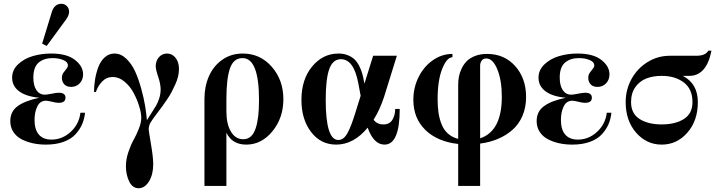

<svg xmlns="http://www.w3.org/2000/svg" viewBox="-20 -750 3770 1012"><path d="M428.2 -155.8Q424.8 -123 412.8 -95.2Q400.9 -67.4 377.9 -42.2Q355 -17.1 315.2 -2.4Q275.4 12.2 222.2 12.2Q186.5 12.2 154.3 5.4Q122.1 -1.5 94.5 -15.6Q66.9 -29.8 50.5 -54.4Q34.2 -79.1 34.2 -111.8Q34.2 -162.1 72.8 -190.4Q111.3 -218.8 188 -234.9Q119.1 -240.7 81.5 -268.3Q43.9 -295.9 43.9 -340.8Q43.9 -381.3 75.4 -411.1Q106.9 -440.9 152.6 -454.3Q198.2 -467.8 250 -467.8Q332 -467.8 375 -434.3Q418 -400.9 418 -357.9Q418 -329.6 400.1 -310.8Q382.3 -292 355 -292Q331.1 -292 318.6 -305.7Q306.2 -319.3 306.2 -339.8Q306.2 -355 314.2 -366.5Q322.3 -377.9 330.1 -387.2Q337.9 -396.5 337.9 -405.8Q337.9 -423.3 313.5 -433.6Q289.1 -443.8 256.8 -443.8Q211.9 -443.8 183.8 -420.2Q155.8 -396.5 155.8 -340.8Q155.8 -298.8 171.9 -274.9Q188 -251 216.8 -251Q227.1 -251 252.4 -256.1Q277.8 -261.2 290 -261.2Q325.2 -261.2 325.2 -234.9Q325.2 -208 289.1 -208Q276.4 -208 254.4 -213.6Q232.4 -219.2 222.2 -219.2Q191.4 -219.2 176.8 -189.2Q162.1 -159.2 162.1 -118.2Q162.1 -66.4 185.1 -40.3Q208 -14.2 251 -14.2Q308.6 -14.2 352.8 -55.2Q397 -96.2 403.8 -155.8ZM202.1 -520 252 -683.1Q265.1 -730 304.2 -730Q319.8 -730 332 -718.3Q344.2 -706.5 344.2 -688Q344.2 -668.9 328.1 -647L226.1 -507.8Z M754.4 -116.2Q762.2 -129.9 778.1 -154.1Q793.9 -178.2 802.7 -193.1Q811.5 -208 819.1 -231.4Q826.7 -254.9 826.7 -278.8Q826.7 -307.1 813.7 -345.5Q800.8 -383.8 800.8 -400.9Q800.8 -429.7 817.9 -448.7Q835 -467.8 860.4 -467.8Q887.7 -467.8 905.5 -445.1Q923.3 -422.4 923.3 -386.2Q923.3 -367.7 918.7 -347.4Q914.1 -327.1 903.8 -304.9Q893.6 -282.7 885 -265.9Q876.5 -249 860.1 -225.1Q843.8 -201.2 836.2 -190.7Q828.6 -180.2 811 -157Q793.5 -133.8 791.5 -130.9Q772.9 -105.5 768.3 -93.3Q763.7 -81.1 763.7 -67.9Q763.7 -61.5 775.6 8.8Q787.6 79.1 787.6 115.2Q787.6 169.9 765.4 206.1Q743.2 242.2 710.4 242.2Q678.2 242.2 660.9 206.3Q643.6 170.4 643.6 126Q643.6 90.8 656.2 52.7Q668.9 14.6 684.1 -12.5Q699.2 -39.6 711.9 -71.8Q724.6 -104 724.6 -128.9Q724.6 -154.3 713.6 -190.2Q702.6 -226.1 684.1 -260.7Q665.5 -295.4 636.2 -319.8Q606.9 -344.2 574.7 -344.2Q541.5 -344.2 518.8 -320.8Q496.1 -297.4 485.4 -265.1H475.6Q475.6 -297.9 481 -330.8Q486.3 -363.8 498 -395.8Q509.8 -427.7 532 -447.8Q554.2 -467.8 583.5 -467.8Q617.2 -467.8 645.8 -440.4Q674.3 -413.1 692.4 -373.3Q710.4 -333.5 724.4 -282.7Q738.3 -231.9 744.9 -191.7Q751.5 -151.4 754.4 -116.2Z M1259.3 -467.8Q1351.6 -467.8 1412.6 -397.9Q1473.6 -328.1 1473.6 -227.1Q1473.6 -128.4 1416 -58.1Q1358.4 12.2 1278.3 12.2Q1203.1 12.2 1173.3 -50.8V230H1057.6V-228Q1057.6 -294.4 1081.3 -348.4Q1105 -402.3 1151.6 -435.1Q1198.2 -467.8 1259.3 -467.8ZM1258.3 -443.8Q1210.9 -443.8 1192.1 -389.6Q1173.3 -335.4 1173.3 -228V-162.1Q1173.3 -96.2 1197.3 -56.2Q1221.2 -16.1 1262.2 -16.1Q1285.6 -16.1 1302 -30.8Q1318.4 -45.4 1327.6 -73.7Q1336.9 -102.1 1341.1 -138.4Q1345.2 -174.8 1345.2 -223.1Q1345.2 -443.8 1258.3 -443.8Z M2006.8 12.2Q1949.7 12.2 1918 -77.1Q1844.2 12.2 1752 12.2Q1670.4 12.2 1619.6 -54.4Q1568.8 -121.1 1568.8 -223.1Q1568.8 -332 1625.5 -399.9Q1682.1 -467.8 1764.2 -467.8Q1791.5 -467.8 1813.2 -459Q1835 -450.2 1848.9 -436.8Q1862.8 -423.3 1873.3 -402.6Q1883.8 -381.8 1889.2 -362.8Q1894.5 -343.8 1898.9 -318.8L1900.9 -309.1L1946.8 -456.1H2071.8L2003.9 -237.8Q1981.4 -169.9 1949.2 -119.1Q1966.8 -94.2 2001 -94.2Q2033.2 -94.2 2048.1 -118.4Q2063 -142.6 2063 -175.8H2086.9Q2086.9 12.2 2006.8 12.2ZM1776.9 -438Q1734.4 -438 1715.6 -386.2Q1696.8 -334.5 1696.8 -224.1Q1696.8 -12.2 1763.2 -12.2Q1777.8 -12.2 1790 -21.5Q1802.2 -30.8 1813 -51.3Q1823.7 -71.8 1832.5 -95Q1841.3 -118.2 1853 -155.8L1880.9 -245.1L1868.2 -313Q1844.2 -438 1776.9 -438Z M2364.7 -465.8V-448.2Q2335.4 -448.2 2311 -387.7Q2286.6 -327.1 2286.6 -226.1Q2286.6 -187 2291.3 -155.8Q2295.9 -124.5 2307.4 -95.2Q2318.8 -65.9 2340.8 -46.1Q2362.8 -26.4 2395 -18.1V-304.2Q2395 -325.7 2398.9 -346.2Q2402.8 -366.7 2413.3 -388.9Q2423.8 -411.1 2440.2 -427.7Q2456.5 -444.3 2484.1 -455.1Q2511.7 -465.8 2546.9 -465.8Q2638.2 -465.8 2695.6 -401.6Q2752.9 -337.4 2752.9 -238.8Q2752.9 -184.6 2734.4 -140.6Q2715.8 -96.7 2682.6 -66.9Q2649.4 -37.1 2606.2 -18.6Q2563 0 2510.7 6.8V230H2395V8.8Q2285.2 -3.4 2221.9 -65.2Q2158.7 -127 2158.7 -224.1Q2158.7 -288.6 2186.5 -344.2Q2214.4 -399.9 2262 -432.9Q2309.6 -465.8 2364.7 -465.8ZM2510.7 -21Q2625 -58.6 2625 -240.2Q2625 -325.7 2601.6 -383.8Q2578.1 -441.9 2543 -441.9Q2527.3 -441.9 2519 -430.7Q2510.7 -419.4 2510.7 -403.8Z M3202.6 -155.8Q3199.2 -123 3187.3 -95.2Q3175.3 -67.4 3152.3 -42.2Q3129.4 -17.1 3089.6 -2.4Q3049.8 12.2 2996.6 12.2Q2960.9 12.2 2928.7 5.4Q2896.5 -1.5 2868.9 -15.6Q2841.3 -29.8 2825 -54.4Q2808.6 -79.1 2808.6 -111.8Q2808.6 -162.1 2847.2 -190.4Q2885.7 -218.8 2962.4 -234.9Q2893.6 -240.7 2856 -268.3Q2818.4 -295.9 2818.4 -340.8Q2818.4 -381.3 2849.9 -411.1Q2881.3 -440.9 2927 -454.3Q2972.7 -467.8 3024.4 -467.8Q3106.4 -467.8 3149.4 -434.3Q3192.4 -400.9 3192.4 -357.9Q3192.4 -329.6 3174.6 -310.8Q3156.7 -292 3129.4 -292Q3105.5 -292 3093 -305.7Q3080.6 -319.3 3080.6 -339.8Q3080.6 -355 3088.6 -366.5Q3096.7 -377.9 3104.5 -387.2Q3112.3 -396.5 3112.3 -405.8Q3112.3 -423.3 3087.9 -433.6Q3063.5 -443.8 3031.2 -443.8Q2986.3 -443.8 2958.3 -420.2Q2930.2 -396.5 2930.2 -340.8Q2930.2 -298.8 2946.3 -274.9Q2962.4 -251 2991.2 -251Q3001.5 -251 3026.9 -256.1Q3052.2 -261.2 3064.5 -261.2Q3099.6 -261.2 3099.6 -234.9Q3099.6 -208 3063.5 -208Q3050.8 -208 3028.8 -213.6Q3006.8 -219.2 2996.6 -219.2Q2965.8 -219.2 2951.2 -189.2Q2936.5 -159.2 2936.5 -118.2Q2936.5 -66.4 2959.5 -40.3Q2982.4 -14.2 3025.4 -14.2Q3083 -14.2 3127.2 -55.2Q3171.4 -96.2 3178.2 -155.8Z M3730 -482.9Q3704.1 -350.1 3612.8 -350.1H3579.1Q3658.2 -309.1 3658.2 -211.9Q3658.2 -113.8 3603 -50.8Q3547.9 12.2 3467.8 12.2Q3387.7 12.2 3332.8 -50.8Q3277.8 -113.8 3277.8 -211.9Q3277.8 -277.8 3308.8 -334Q3339.8 -390.1 3393.6 -423.1Q3447.3 -456.1 3510.7 -456.1H3649.9Q3699.2 -456.1 3712.9 -482.9ZM3467.8 -350.1Q3421.9 -350.1 3386.5 -336.2Q3351.1 -322.3 3328.6 -290.5Q3306.2 -258.8 3306.2 -211.9Q3306.2 -151.4 3351.1 -122.8Q3396 -94.2 3467.8 -94.2Q3539.6 -94.2 3584.7 -122.8Q3629.9 -151.4 3629.9 -211.9Q3629.9 -280.8 3584.2 -315.4Q3538.6 -350.1 3467.8 -350.1Z"/></svg>

Font: Flanker Steampunk
Style: Bold
Weight: 700
Designer: Alexey Kryukov, Leonardo Di Lena
Foundry: Alexey Kryukov, Leonardo Di Lena
Version: 1.210